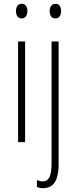

<svg xmlns="http://www.w3.org/2000/svg" viewBox="-20 -747 403 1009"><path d="M94 -727C72 -727 64 -709 64 -688C64 -667 74 -650 93 -650C112 -650 124 -665 124 -689C124 -709 116 -727 94 -727ZM241 -688C241 -667 251 -650 271 -650C290 -650 301 -665 301 -689C301 -709 293 -727 272 -727C250 -727 241 -709 241 -688ZM112 -529H75V0H112ZM207 242C255 241 288 211 288 116V-529H251V110C251 175 239 206 204 206C193 206 182 203 174 199V235C182 239 192 242 207 242Z"/></svg>

Font: Noto Sans Sinhala ExtraCondensed ExtraLight
Style: Regular
Weight: 200
Width: 2
Designer: Jelle Bosma - Monotype Design Team
Foundry: Monotype Imaging Inc.
Version: Version 2.006